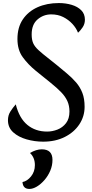

<svg xmlns="http://www.w3.org/2000/svg" viewBox="-20 -909 603 1255"><path d="M262 17Q207 17 154 2Q101 -13 66.5 -44Q32 -75 32 -123Q32 -155 47.5 -179.5Q63 -204 83 -227Q106 -136 159 -92.5Q212 -49 288 -49Q322 -49 355.5 -62Q389 -75 411.5 -104Q434 -133 434 -180Q434 -218 420.5 -248Q407 -278 380 -306Q353 -334 311.5 -367.5Q270 -401 213 -447Q163 -488 128.5 -535.5Q94 -583 94 -654Q94 -730 129 -782Q164 -834 225 -861.5Q286 -889 365 -889Q409 -889 448 -877.5Q487 -866 511 -842Q535 -818 535 -780Q535 -752 519.5 -729.5Q504 -707 490 -695Q478 -726 453 -753Q428 -780 393.5 -797.5Q359 -815 315 -815Q264 -815 225.5 -782Q187 -749 187 -684Q187 -649 197 -626.5Q207 -604 232 -581Q257 -558 301.5 -523.5Q346 -489 416 -430Q452 -400 478 -369.5Q504 -339 518.5 -301.5Q533 -264 533 -211Q533 -148 498.5 -96Q464 -44 403 -13.5Q342 17 262 17ZM172 326Q130 326 127 281Q158 275 183 244Q208 213 208 170Q208 121 176 91Q217 67 253 67Q323 67 323 136Q323 173 308.5 207Q294 241 270.5 268Q247 295 221 310.5Q195 326 172 326Z"/></svg>

Font: Paprika
Style: Regular
Weight: 400
Designer: Eduardo Rodriguez Tunni
Foundry: Eduardo Rodriguez Tunni
Version: Version 1.010; ttfautohint (v1.8.3)